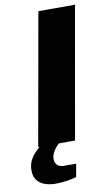

<svg xmlns="http://www.w3.org/2000/svg" viewBox="-119 -736 568 986"><g transform="rotate(-10 164.5 -243.0)"><path d="M33 0 155 -687H346L225 0ZM88 201Q60 201 34.5 192.5Q9 184 -6.5 164.5Q-22 145 -22 113Q-22 83 -10.5 60.5Q1 38 18.5 20.5Q36 3 53 -12H153L152 -8Q131 6 115.5 29Q100 52 100 75Q100 92 111 105Q122 118 147 118H210L198 186Q174 193 143.5 197Q113 201 88 201Z"/></g></svg>

Font: Archivo SemiExpanded ExtraBold
Style: Italic
Weight: 800
Width: 6
Italic angle: -10°
Designer: Hector Gatti
Foundry: Omnibus-Type
Version: Version 2.001